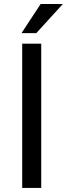

<svg xmlns="http://www.w3.org/2000/svg" viewBox="-20 -926 330 946"><path d="M183.1 0H89.4V-710.9H183.1ZM180.2 -906.2H289.6L158.7 -762.7H85.9Z"/></svg>

Font: RobotoDraft
Style: Regular
Weight: 400
Designer: Google
Foundry: Google
Version: Version 2.000988-w1; 2014